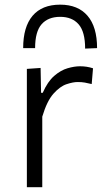

<svg xmlns="http://www.w3.org/2000/svg" viewBox="-20 -784 436 804"><path d="M92.5 0V-495.5L150 -499.5L152 -395.5H159Q179.5 -442.5 207 -466.2Q234.5 -490 263 -498.2Q291.5 -506.5 315 -506.5Q344 -506.5 369.5 -498L364 -432Q348 -436 335.2 -438.2Q322.5 -440.5 305 -440.5Q286 -440.5 258.8 -431.5Q231.5 -422.5 204 -391.8Q176.5 -361 157 -295.5V0ZM336.5 -580.5Q336.5 -651 309.2 -682.2Q282 -713.5 232 -713.5Q181.5 -713.5 154.2 -682.5Q127 -651.5 127 -582.5H77Q77 -671.5 116.5 -718Q156 -764.5 232 -764.5Q306.5 -764.5 346.5 -718Q386.5 -671.5 386.5 -582.5Z"/></svg>

Font: Heraclito Light
Style: Regular
Weight: 300
Designer: Kostas Bartsokas (font) & Cristiano Sobral (main changes)
Foundry: Kostas Bartsokas (font) & Cristiano Sobral (main changes)
Version: Version 1.00;July 8, 2020;FontCreator 13.0.0.2655 64-bit